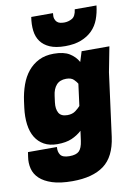

<svg xmlns="http://www.w3.org/2000/svg" viewBox="-125 -848 815 1130"><g transform="rotate(-10 282.5 -283.0)"><path d="M311 -576Q255 -576 219.5 -591.5Q184 -607 164.5 -634Q145 -661 140.5 -698.5Q136 -736 143 -780H273Q270 -759 274 -746.5Q278 -734 286 -726.5Q294 -719 305.5 -716.5Q317 -714 329 -714Q354 -714 376 -726.5Q398 -739 403 -780H533Q528 -736 514 -698.5Q500 -661 473 -634Q446 -607 406 -591.5Q366 -576 311 -576ZM312 -70Q286 -46 251.5 -31Q217 -16 165 -16Q119 -16 86.5 -34Q54 -52 34.5 -84Q15 -116 9 -161.5Q3 -207 10 -261L15 -299Q22 -350 38 -395Q54 -440 81 -473Q108 -506 146 -525Q184 -544 235 -544Q295 -544 329 -523Q363 -502 381 -469L400 -530H566L537 -380L487 -2Q471 114 403.5 164Q336 214 215 214Q142 214 94.5 198.5Q47 183 20 157.5Q-7 132 -15.5 98Q-24 64 -18 27L-14 0H159Q156 28 169 47Q182 66 223 66Q263 66 280.5 49Q298 32 304 -11ZM348 -345Q342 -356 327 -371Q312 -386 282 -386Q244 -386 223.5 -363Q203 -340 198 -299L193 -261Q188 -222 201.5 -198Q215 -174 253 -174Q283 -174 302.5 -189Q322 -204 331 -215Z"/></g></svg>

Font: Tanohe Sans Black
Style: Italic
Weight: 900
Designer: Village Type and Design LLC & Cristiano Sobral
Foundry: Cooper Hewitt Smithsonian Design Museum
Version: Version 1.00;January 12, 2020;FontCreator 12.0.0.2547 64-bit